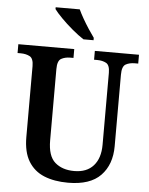

<svg xmlns="http://www.w3.org/2000/svg" viewBox="-61 -981 808 1040"><g transform="rotate(5 342.5 -460.5)"><path d="M348 10Q273 10 218 -12.5Q163 -35 132.5 -85Q102 -135 102 -217V-602Q102 -644 81.5 -655Q61 -666 32 -666H15V-714H319V-666H302Q273 -666 252.5 -654.5Q232 -643 232 -598V-210Q232 -125 271.5 -90.5Q311 -56 376 -56Q444 -56 480.5 -97Q517 -138 517 -211V-602Q517 -644 497 -655Q477 -666 448 -666H431V-714H671V-666H653Q623 -666 603 -654.5Q583 -643 583 -598V-209Q583 -109 525.5 -49.5Q468 10 348 10ZM364 -771Q336 -789 302 -817.5Q268 -846 239.5 -875Q211 -904 199 -921V-931H330Q340 -909 355.5 -882Q371 -855 388 -829Q405 -803 419 -784V-771Z"/></g></svg>

Font: Noto Serif Myanmar SemiCondensed SemiBold
Style: Regular
Weight: 600
Width: 4
Designer: Ben Mitchell and the Monotype Design Team
Foundry: Monotype Imaging Inc.
Version: Version 2.106; ttfautohint (v1.8.4.7-5d5b)